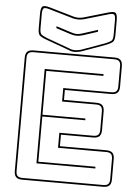

<svg xmlns="http://www.w3.org/2000/svg" viewBox="-64 -1036 782 1095"><g transform="rotate(5 327.0 -489.0)"><path d="M105 10Q81 10 70 -1Q59 -12 59 -36V-684Q59 -708 70 -719Q81 -730 105 -730H569Q593 -730 604 -719Q615 -708 615 -684V-567Q615 -543 604 -532Q593 -521 569 -521H303V-464H488Q512 -464 523 -453Q534 -442 534 -418V-311Q534 -287 523 -276Q512 -265 488 -265H303V-199H569Q593 -199 604 -188Q615 -177 615 -153V-36Q615 -12 604 -1Q593 10 569 10ZM569 0Q588 0 596.5 -8.5Q605 -17 605 -36V-153Q605 -172 596.5 -180.5Q588 -189 569 -189H293V-275H488Q507 -275 515.5 -283.5Q524 -292 524 -311V-418Q524 -437 515.5 -445.5Q507 -454 488 -454H293V-531H569Q588 -531 596.5 -539.5Q605 -548 605 -567V-684Q605 -703 596.5 -711.5Q588 -720 569 -720H105Q86 -720 77.5 -711.5Q69 -703 69 -684V-36Q69 -17 77.5 -8.5Q86 0 105 0ZM515 -100V-90H178V-630H515V-620H188V-369H434V-359H188V-100ZM345 -742Q335 -742 326 -743Q317 -744 310 -748L172 -798Q142 -809 133 -819Q124 -829 124 -860V-941Q124 -976 134.5 -984Q145 -992 179 -982L316 -942Q332 -938 344 -938Q356 -938 372 -942L509 -982Q542 -992 552.5 -984.5Q563 -977 563 -941V-860Q563 -829 553 -819Q543 -809 515 -798L388 -752Q378 -748 366.5 -745.5Q355 -743 345 -742ZM375 -932Q358 -928 344 -928Q330 -928 313 -932L176 -972Q150 -980 142 -974Q134 -968 134 -941V-860Q134 -833 142.5 -825Q151 -817 176 -807L313 -757Q320 -754 328 -753Q336 -752 345 -752Q354 -753 364.5 -755Q375 -757 384 -761L512 -807Q536 -817 544.5 -825Q553 -833 553 -860V-941Q553 -968 545 -974Q537 -980 512 -972ZM224 -879 311 -851Q318 -849 325.5 -847Q333 -845 343 -845Q353 -845 360.5 -847Q368 -849 375 -851L462 -879V-868L379 -841Q370 -839 362 -837Q354 -835 343 -835Q332 -835 324 -837Q316 -839 307 -841L224 -868Z"/></g></svg>

Font: Bungee Outline
Style: Regular
Weight: 400
Designer: David Jonathan Ross
Foundry: David Jonathan Ross
Version: Version 1.001;PS 1.0;hotconv 1.0.72;makeotf.lib2.5.5900